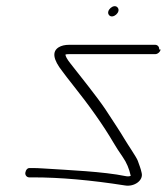

<svg xmlns="http://www.w3.org/2000/svg" viewBox="-20 -627 536 617"><path d="M496.1 -468C494.9 -460.1 486.7 -453 478.8 -453H201.8C197.1 -453 193.4 -452.7 190.6 -452C189.8 -447 195.2 -437.1 206.9 -422.3C235.6 -385.6 289.1 -319.3 317.9 -277L354.5 -221C365 -205 373.2 -191.8 379.3 -181.5C390.4 -162.5 419.1 -121.3 422.9 -110.1C427.9 -95.4 432 -86.7 435.3 -71C441 -47.3 411.9 -26.1 381.9 -31C272 -48.3 173.4 -57 86 -57H74C66.1 -57 60.2 -64.1 61.4 -72C63 -82 68.8 -87 74 -87H86C94.7 -87 106.6 -86.5 121.8 -85.5C199.6 -80.4 312.2 -75.8 383.9 -61C390.4 -59.7 395.8 -60 400.1 -62C395.2 -84.7 386.7 -104.7 374.7 -122C362.7 -139.3 352.6 -154.9 344.5 -168.8C312.3 -223.8 268.3 -286.2 212.6 -356C200.4 -371.3 189.6 -385.3 180.3 -398C150.6 -435.6 146.7 -461.3 168.5 -475C177.3 -480.3 188.4 -483 201.8 -483H478.8C486.7 -483 492.6 -475.9 491.4 -468ZM358 -602.8C370 -588.4 342.2 -564.5 330.4 -578.5C318.6 -592.5 345.9 -617.1 358 -602.8Z"/></svg>

Font: MewTooHand
Style: ReversedIta
Weight: 400
Designer: Mew Too, Robert Jablonski
Version: Version 0.77